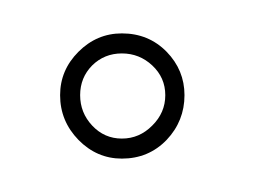

<svg xmlns="http://www.w3.org/2000/svg" viewBox="-20 -705 156 115"><path d="M53 -610Q69 -610 79.8 -621.2Q90.5 -632.5 90.5 -648Q90.5 -663 79.8 -674Q69 -685 53 -685Q38 -685 27 -674Q16 -663 16 -648Q16 -632.5 27 -621.2Q38 -610 53 -610ZM53 -622Q42.5 -622 35.2 -629.8Q28 -637.5 28 -648Q28 -658.5 35.2 -665.8Q42.5 -673 53 -673Q63.5 -673 71.2 -665.8Q79 -658.5 79 -648Q79 -637.5 71.2 -629.8Q63.5 -622 53 -622Z"/></svg>

Font: Anybody UltraCondensed Thin Thin
Style: Regular
Weight: 250
Version: Version 1.111